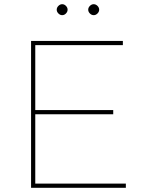

<svg xmlns="http://www.w3.org/2000/svg" viewBox="-20 -894 684 914"><path d="M564.9 -679.2H147.9V-370.1H519V-350.1H147.9V-20H579.1V0H127.9V-699.2H564.9ZM408 -866Q416 -874 426 -874Q436 -874 444.1 -866Q452.1 -857.9 452.1 -847.9Q452.1 -837.9 444.1 -829.8Q436 -821.8 426 -821.8Q416 -821.8 408 -829.8Q399.9 -837.9 399.9 -847.9Q399.9 -857.9 408 -866ZM258.1 -866Q266.1 -874 276.1 -874Q286.1 -874 293.9 -866Q301.8 -857.9 301.8 -847.9Q301.8 -837.9 293.9 -829.8Q286.1 -821.8 276.1 -821.8Q266.1 -821.8 258.1 -829.8Q250 -837.9 250 -847.9Q250 -857.9 258.1 -866Z"/></svg>

Font: Montserrat-Hairline
Style: Regular
Weight: 250
Designer: Julieta Ulanovsky
Foundry: Julieta Ulanovsky
Version: Version 1.000;PS 002.000;hotconv 1.0.70;makeotf.lib2.5.58329